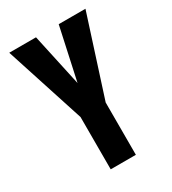

<svg xmlns="http://www.w3.org/2000/svg" viewBox="-172 -793 794 886"><g transform="rotate(-30 225.0 -350.0)"><path d="M154.5 0V-278.5L18 -700H160.5L221 -421.5L281.5 -700H424L288.5 -278.5V0Z"/></g></svg>

Font: League Mono Condensed
Style: Bold
Weight: 700
Width: 1
Designer: Tyler Finck
Foundry: The League of Moveable Type / Tyler Finck
Version: Version 2.210